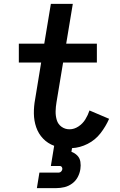

<svg xmlns="http://www.w3.org/2000/svg" viewBox="-20 -755 616 989"><path d="M170 214H270Q291 214 312 209Q333 204 351.5 190.5Q370 177 380.5 157Q391 137 394 116Q397 97 394 78Q391 59 378 46Q365 33 348 27L351 8Q392 6 431.5 -14Q471 -34 498 -69Q525 -104 542 -143L441 -186Q433 -162 419.5 -140Q406 -118 384 -103.5Q362 -89 338 -89Q315 -89 297 -102Q279 -115 272.5 -136.5Q266 -158 266.5 -181.5Q267 -205 271 -228L305 -433H479V-530H321L355 -735H242L208 -530H77V-433H192L161 -244Q154 -207 154.5 -170Q155 -133 166.5 -99.5Q178 -66 202 -41Q226 -16 259 -4L242 100H289Q295 100 298.5 105.5Q302 111 301 117Q301 117 301 117Q301 117 301 117Q300 123 295 128.5Q290 134 283 134H183Z"/></svg>

Font: Iosevka Sparkle Semibold
Style: Italic
Weight: 600
Italic angle: -9°
Designer: Belleve Invis
Foundry: Belleve Invis
Version: Version 4.5.0; ttfautohint (v1.8.3)